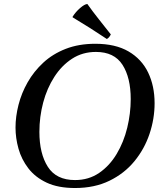

<svg xmlns="http://www.w3.org/2000/svg" viewBox="-20 -931 828 965"><path d="M757 -412Q757 -334 731.5 -258Q706 -182 655.5 -120.5Q605 -59 530 -22.5Q455 14 357 14Q272 14 214.5 -13Q157 -40 122.5 -85Q88 -130 73 -183.5Q58 -237 58 -290Q58 -345 73 -404Q88 -463 119 -517.5Q150 -572 197.5 -616Q245 -660 310.5 -685.5Q376 -711 459 -711Q560 -711 626 -672.5Q692 -634 724.5 -566.5Q757 -499 757 -412ZM637 -433Q637 -541 595.5 -605.5Q554 -670 462 -670Q395 -670 342.5 -636Q290 -602 253 -544.5Q216 -487 197 -415.5Q178 -344 178 -268Q178 -159 220.5 -92.5Q263 -26 357 -26Q426 -26 478.5 -62Q531 -98 566.5 -157.5Q602 -217 619.5 -289Q637 -361 637 -433ZM345 -844V-847Q360 -871 382.5 -890.5Q405 -910 419 -911Q446 -873 476.5 -834.5Q507 -796 537 -758Q533 -750 528.5 -744.5Q524 -739 517 -735Q475 -763 431 -791Q387 -819 345 -844Z"/></svg>

Font: Tiro Devanagari Hindi
Style: Italic
Weight: 400
Italic angle: -11°
Designer: Devanagari: John Hudson & Fiona Ross, assisted by Paul Hanslow. Latin: John Hudson with Paul Hanslow, assisted by Kaja S
Foundry: Tiro Typeworks Ltd.
Version: Version 1.52